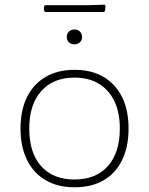

<svg xmlns="http://www.w3.org/2000/svg" viewBox="-20 -788 633 814"><path d="M296 6Q225 6 173.5 -24Q122 -54 94.5 -110Q67 -166 67 -243Q67 -321 94.5 -376.5Q122 -432 173.5 -462Q225 -492 296 -492Q368 -492 419 -462Q470 -432 497.5 -376.5Q525 -321 525 -243Q525 -165 497.5 -109Q470 -53 419 -23.5Q368 6 296 6ZM296 -27Q387 -27 437.5 -84Q488 -141 488 -243Q488 -311 465 -359Q442 -407 399 -433Q356 -459 296 -459Q206 -459 155 -402Q104 -345 104 -243Q104 -140 154.5 -83.5Q205 -27 296 -27ZM296 -600Q281 -600 272 -609Q263 -618 263 -631Q263 -645 272 -654Q281 -663 296 -663Q310 -663 319 -654Q328 -645 328 -631Q328 -618 319 -609Q310 -600 296 -600ZM167 -760Q168 -766 174 -766H352L421 -768Q427 -768 427 -762Q427 -757 426.5 -752.5Q426 -748 425 -743Q424 -737 418 -737H174Q168 -737 167 -743Q166 -747 166 -751.5Q166 -756 167 -760Z"/></svg>

Font: Hahmlet Thin
Style: Regular
Weight: 250
Version: Version 1.002